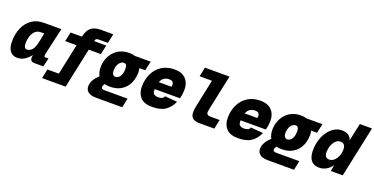

<svg xmlns="http://www.w3.org/2000/svg" viewBox="-26 -1540 4910 2521"><g transform="rotate(20 2429.0 -280.0)"><path d="M160 12Q98 12 61.5 -32.5Q25 -77 25 -168Q25 -273 61 -357Q97 -441 166.5 -490.5Q236 -540 336 -540H579L506 -218Q501 -195 496.5 -172.5Q492 -150 492 -138Q492 -120 512 -120H552L524 0H408Q368 0 354 -14.5Q340 -29 340 -56Q340 -71 344 -93Q312 -50 265.5 -19Q219 12 160 12ZM244 -134Q285 -134 315.5 -169Q346 -204 364 -292L388 -410H340Q295 -410 264 -382.5Q233 -355 217 -308.5Q201 -262 201 -206Q201 -134 244 -134Z M561 150 588 20H748L839 -410H680L708 -540H867L868 -546Q886 -632 934.5 -671Q983 -710 1071 -710H1243L1215 -580H1091Q1065 -580 1054 -572.5Q1043 -565 1038 -544L1037 -540H1207L1179 -410H1009L890 150Z M1320 150Q1240 150 1203.5 121.5Q1167 93 1167 42Q1167 -43 1262 -130Q1234 -177 1234 -250Q1234 -303 1251.5 -356Q1269 -409 1305 -453.5Q1341 -498 1396.5 -525Q1452 -552 1528 -552Q1570 -552 1604 -540H1827L1799 -410H1717Q1724 -381 1724 -349Q1724 -297 1708.5 -243.5Q1693 -190 1658.5 -146Q1624 -102 1568 -75Q1512 -48 1432 -48Q1393 -48 1361 -57Q1352 -46 1346.5 -34Q1341 -22 1341 -10Q1341 20 1383 20H1708L1681 150ZM1458 -194Q1496 -194 1522 -232Q1548 -270 1548 -337Q1548 -406 1504 -406Q1467 -406 1438.5 -368Q1410 -330 1410 -262Q1410 -228 1424.5 -211Q1439 -194 1458 -194Z M2047 12Q1933 12 1881.5 -44.5Q1830 -101 1830 -192Q1830 -296 1870 -377.5Q1910 -459 1983.5 -505.5Q2057 -552 2159 -552Q2263 -552 2316.5 -496Q2370 -440 2370 -352Q2370 -315 2365 -280.5Q2360 -246 2352 -220H2000Q2000 -213 2000 -206Q2000 -163 2022.5 -148.5Q2045 -134 2073 -134Q2103 -134 2127.5 -143Q2152 -152 2159 -178L2333 -164Q2299 -83 2232.5 -35.5Q2166 12 2047 12ZM2135 -406Q2052 -406 2019 -324H2196Q2198 -332 2199 -339Q2200 -346 2200 -356Q2200 -376 2185.5 -391Q2171 -406 2135 -406Z M2712 0Q2639 0 2608.5 -26.5Q2578 -53 2578 -107Q2578 -141 2585.5 -181.5Q2593 -222 2603 -268L2669 -580H2497L2524 -710H2867L2773 -268Q2766 -234 2761 -209.5Q2756 -185 2756 -170Q2756 -152 2769.5 -141Q2783 -130 2813 -130H2940L2913 0Z M3247 12Q3133 12 3081.5 -44.5Q3030 -101 3030 -192Q3030 -296 3070 -377.5Q3110 -459 3183.5 -505.5Q3257 -552 3359 -552Q3463 -552 3516.5 -496Q3570 -440 3570 -352Q3570 -315 3565 -280.5Q3560 -246 3552 -220H3200Q3200 -213 3200 -206Q3200 -163 3222.5 -148.5Q3245 -134 3273 -134Q3303 -134 3327.5 -143Q3352 -152 3359 -178L3533 -164Q3499 -83 3432.5 -35.5Q3366 12 3247 12ZM3335 -406Q3252 -406 3219 -324H3396Q3398 -332 3399 -339Q3400 -346 3400 -356Q3400 -376 3385.5 -391Q3371 -406 3335 -406Z M3720 150Q3640 150 3603.5 121.5Q3567 93 3567 42Q3567 -43 3662 -130Q3634 -177 3634 -250Q3634 -303 3651.5 -356Q3669 -409 3705 -453.5Q3741 -498 3796.5 -525Q3852 -552 3928 -552Q3970 -552 4004 -540H4227L4199 -410H4117Q4124 -381 4124 -349Q4124 -297 4108.5 -243.5Q4093 -190 4058.5 -146Q4024 -102 3968 -75Q3912 -48 3832 -48Q3793 -48 3761 -57Q3752 -46 3746.5 -34Q3741 -22 3741 -10Q3741 20 3783 20H4108L4081 150ZM3858 -194Q3896 -194 3922 -232Q3948 -270 3948 -337Q3948 -406 3904 -406Q3867 -406 3838.5 -368Q3810 -330 3810 -262Q3810 -228 3824.5 -211Q3839 -194 3858 -194Z M4378 12Q4304 12 4265.5 -36.5Q4227 -85 4227 -172Q4227 -252 4248 -321Q4269 -390 4306.5 -442Q4344 -494 4393 -523Q4442 -552 4498 -552Q4553 -552 4588.5 -529Q4624 -506 4635 -464L4688 -710H4858L4707 0H4541L4556 -88Q4524 -40 4477 -14Q4430 12 4378 12ZM4471 -134Q4505 -134 4534.5 -160Q4564 -186 4582 -229Q4600 -272 4600 -322Q4600 -406 4529 -406Q4494 -406 4465 -379.5Q4436 -353 4419.5 -308.5Q4403 -264 4403 -209Q4403 -134 4471 -134Z"/></g></svg>

Font: Geist Mono Black
Style: Italic
Weight: 900
Italic angle: -12°
Monospace: yes
Designer: Basement.studio, Andrés Briganti, Mateo Zaragoza
Foundry: Basement.studio, Vercel, Andrés Briganti, Guido Ferreyra, Mateo Zaragoza
Version: Version 1.500; ttfautohint (v1.8.4.7-5d5b)